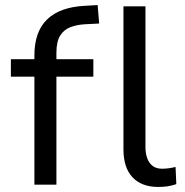

<svg xmlns="http://www.w3.org/2000/svg" viewBox="-20 -730 730 759"><path d="M116 0V-427H23V-496H138L116 -474V-511Q116 -605 166.5 -653.5Q217 -702 315 -707L366 -710L372 -637L314 -634Q283 -632 258 -622.5Q233 -613 218 -589.5Q203 -566 203 -521V-485L185 -496H349V-427H203V0ZM605 9Q540 9 504 -29Q468 -67 468 -140V-705H555V-148Q555 -124 562 -104.5Q569 -85 583.5 -74Q598 -63 621 -63Q634 -63 648 -65Q662 -67 674 -70L677 -2Q659 4 642.5 6.5Q626 9 605 9Z"/></svg>

Font: Nunito Sans 7pt SemiCondensed
Style: Regular
Weight: 400
Width: 4
Designer: Vernon Adams
Foundry: Vernon Adams
Version: Version 3.101;gftools[0.9.27]